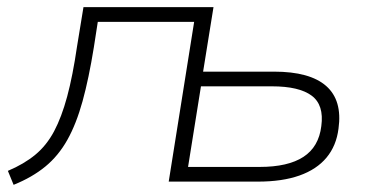

<svg xmlns="http://www.w3.org/2000/svg" viewBox="-20 -507 1038 536"><path d="M18 9 2 -30Q47 -49 78.5 -75Q110 -101 131 -140.5Q152 -180 167.5 -237.5Q183 -295 195 -377L213 -487H576L547 -307H745Q845 -307 890.5 -267Q936 -227 925 -148Q919 -100 891.5 -67Q864 -34 816 -17Q768 0 700 0H451L522 -446H253L242 -375Q228 -288 210.5 -224.5Q193 -161 168 -116.5Q143 -72 106.5 -42Q70 -12 18 9ZM505 -41H705Q784 -41 827 -69Q870 -97 877 -155Q885 -214 850 -240Q815 -266 739 -266H541Z"/></svg>

Font: Nunito Sans 10pt SemiExpanded ExtraLight
Style: Italic
Weight: 250
Width: 6
Italic angle: -9°
Designer: Vernon Adams
Foundry: Vernon Adams
Version: Version 3.101;gftools[0.9.27]